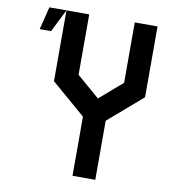

<svg xmlns="http://www.w3.org/2000/svg" viewBox="-93 -957 937 1038"><g transform="rotate(10 375.0 -437.5)"><path d="M125 -750H62.5L93.8 -875H187.5ZM187.5 -875H312.5V-543.5L437.5 -435.5L562.5 -543.5V-875H687.5V-486.3L500 -324.2V0H375V-324.7L187.5 -486.3Z"/></g></svg>

Font: Oldtimer
Style: Regular
Weight: 400
Designer: GGBotNet
Foundry: GGBotNet
Version: 1.00